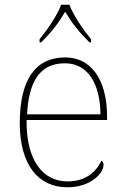

<svg xmlns="http://www.w3.org/2000/svg" viewBox="-20 -786 529 816"><path d="M148 -619V-606H155C205 -656 227 -687 257 -736C287 -687 310 -656 360 -606H367V-619C336 -657 291 -721 275 -766H240C224 -721 179 -657 148 -619ZM266 10C367 10 420 -51 420 -85C420 -94 417 -99 411 -103C388 -54 343 -15 267 -15C163 -15 91 -103 93 -276H435V-290C435 -448 367 -542 257 -542C133 -542 64 -451 64 -262C64 -87 142 10 266 10ZM407 -300H95C102 -432 144 -517 256 -517C354 -517 406 -429 407 -300Z"/></svg>

Font: Noto Serif Gurmukhi Thin
Style: Regular
Weight: 100
Designer: Vaibhav Singh and the Monotype Design Team
Foundry: Monotype Imaging Inc.
Version: Version 2.004